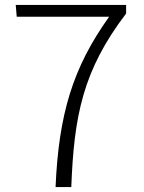

<svg xmlns="http://www.w3.org/2000/svg" viewBox="-20 -749 585 781"><path d="M48 -681H424C276 -474 219 -285 206 12H270C281 -278 317 -463 493 -694V-729H44Z"/></svg>

Font: GenEiGothic-pro-Light
Style: Regular
Weight: 300
Designer: Ryoko NISHIZUKA (kana & ideographs); Paul D. Hunt (Latin, Greek & Cyrillic); Wenlong ZHANG (bopomofo); Sandoll Communica
Foundry: Adobe Systems Incorporated; o_tamon
Version: Version 1.000.140830